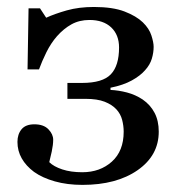

<svg xmlns="http://www.w3.org/2000/svg" viewBox="-20 -515 514 548"><path d="M433.1 -139.2Q433.1 -71.3 372.8 -29.3Q312.5 12.7 215.3 12.7Q171.9 12.7 136.5 2.7Q101.1 -7.3 77.1 -24.4Q54.2 -41.5 42 -63Q29.8 -84.5 29.8 -109.9Q29.8 -131.8 41.5 -146Q53.2 -160.2 78.1 -160.2Q104.5 -160.2 118.2 -146Q131.8 -131.8 131.8 -116.2Q131.8 -102.1 127.7 -82.5Q123.5 -63 120.6 -52.2Q133.3 -39.6 157.7 -31.5Q182.1 -23.4 214.8 -23.4Q265.6 -23.4 299.3 -53.7Q333 -84 333 -139.2Q333 -155.8 328.6 -172.9Q324.2 -189.9 312 -203.1Q299.8 -216.3 278.8 -224.6Q257.8 -232.9 223.6 -232.9H172.4V-278.3H214.4Q272.9 -278.3 296.4 -303Q319.8 -327.6 319.8 -379.4Q319.8 -415.5 297.4 -436.8Q274.9 -458 235.4 -458Q206.5 -458 184.1 -445.6Q161.6 -433.1 142.6 -411.6Q125.5 -392.1 112.5 -366Q99.6 -339.8 91.3 -316.9H58.6L61.5 -491.2H94.2L111.8 -464.4Q136.2 -475.6 170.7 -485.4Q205.1 -495.1 248 -495.1Q301.8 -495.1 335.4 -482.2Q369.1 -469.2 387.7 -451.2Q405.8 -433.6 412.1 -413.8Q418.5 -394 418.5 -381.3Q418.5 -364.7 413.3 -347.4Q408.2 -330.1 394 -314.5Q380.4 -298.8 356.2 -285.4Q332 -272 295.4 -264.6V-258.3Q318.4 -257.3 342.5 -251Q366.7 -244.6 387.2 -231Q409.2 -215.8 421.1 -193.1Q433.1 -170.4 433.1 -139.2Z"/></svg>

Font: UniBurma_GGSerif
Style: Book
Weight: 400
Designer: Victor San Kho Lin (for Burmese only and related typography optimization with it)
Foundry: http://www.unimm.org
Version: 2.0